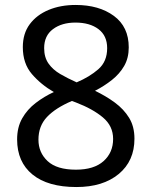

<svg xmlns="http://www.w3.org/2000/svg" viewBox="-20 -744 612 774"><path d="M285 -724Q379 -724 439 -680Q499 -636 499 -553Q499 -510 480.5 -478Q462 -446 431 -421.5Q400 -397 363 -378Q407 -357 443 -330.5Q479 -304 500.5 -269Q522 -234 522 -185Q522 -95 458.5 -42.5Q395 10 288 10Q173 10 111 -40.5Q49 -91 49 -182Q49 -231 69.5 -267Q90 -303 124 -329Q158 -355 197 -373Q145 -403 108.5 -445.5Q72 -488 72 -554Q72 -609 100 -646.5Q128 -684 176 -704Q224 -724 285 -724ZM284 -653Q229 -653 193.5 -626.5Q158 -600 158 -550Q158 -513 175.5 -488Q193 -463 223 -445.5Q253 -428 289 -412Q341 -434 376.5 -465Q412 -496 412 -550Q412 -600 377 -626.5Q342 -653 284 -653ZM135 -181Q135 -129 172 -94.5Q209 -60 286 -60Q359 -60 397.5 -94.5Q436 -129 436 -184Q436 -236 395 -270.5Q354 -305 286 -331L270 -337Q204 -309 169.5 -272.5Q135 -236 135 -181Z"/></svg>

Font: Noto Sans Tifinagh Azawagh
Style: Regular
Weight: 400
Designer: JamraPatel
Foundry: JamraPatel LLC
Version: Version 2.006; ttfautohint (v1.8.4.7-5d5b)